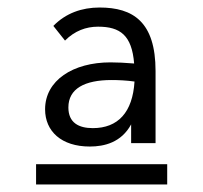

<svg xmlns="http://www.w3.org/2000/svg" viewBox="-20 -648 540 511"><path d="M219 -258C258 -258 303 -269 329 -317V-267H394V-459C394 -590 334 -628 245 -628C198 -628 155 -613 122 -579L153 -540C179 -566 209 -577 241 -577C300 -577 331 -554 337 -479C313 -481 292 -482 274 -482C174 -482 100 -434 100 -357C100 -299 143 -258 219 -258ZM162 -362C162 -412 205 -435 277 -435C295 -435 317 -434 338 -431C333 -349 294 -307 227 -307C190 -307 162 -321 162 -362ZM76 -211V-157H425V-211Z"/></svg>

Font: Inconsolata
Style: Regular
Weight: 400
Monospace: yes
Designer: Raph Levien, Cyreal, Brenton Simpson
Foundry: Raph Levien, Cyreal, Google
Version: Version 3.100